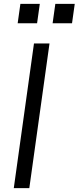

<svg xmlns="http://www.w3.org/2000/svg" viewBox="-20 -969 405 989"><path d="M51 0 155 -745H235L131 0ZM71 -849 85 -949H185L171 -849ZM265 -949H365L351 -849H251Z"/></svg>

Font: Kosmopol Plus Jakarta Sans Italic It
Style: Regular
Weight: 400
Italic angle: -8.04999°
Designer: Gumpita Rahayu
Foundry: Tokotype
Version: Version 2.006